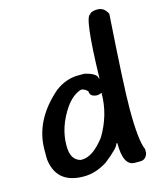

<svg xmlns="http://www.w3.org/2000/svg" viewBox="-112 -826 753 905"><g transform="rotate(-15 265.0 -374.0)"><path d="M440.8 -746.3H451.3Q481.5 -746.3 498.8 -712.2Q475.3 -363.1 475.3 -253.2Q475.3 -98.3 496.4 -52.8V-34.1Q488.2 -2.4 459.5 -2.4H433.1Q377.5 -2.4 377.5 -110.8V-113.2H372.2Q372.2 -95.4 301.2 -39.3Q244.1 -2.4 185.1 -2.4Q72.9 -2.4 45.1 -89.7Q37.4 -114.1 37.4 -134.3V-171.2Q37.4 -316.1 169.3 -429.7Q222.1 -469.5 282.5 -469.5H311.8Q372.2 -455.6 372.2 -429.7H375.1Q382.3 -733.3 412 -733.3Q412 -742.4 440.8 -746.3ZM142.9 -165.9V-160.7Q142.9 -93.5 190.4 -81.5H198.1Q249.9 -81.5 308.9 -158.3Q366.9 -254.2 366.9 -361.2H364.5Q354.9 -355.9 343.4 -355.9Q308.9 -357.8 308.9 -385.1Q292.1 -401 277.2 -401Q236 -389 201 -340Q142.9 -254.2 142.9 -165.9Z"/></g></svg>

Font: Namteng
Style: Regular
Weight: 400
Designer: Khon Soe Zaw Thu
Foundry: MPUA
Version: Version 1.03 June 17, 2016